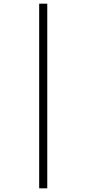

<svg xmlns="http://www.w3.org/2000/svg" viewBox="-20 -782 471 1044"><path d="M193 -762V242H237V-762Z"/></svg>

Font: Noto Sans Armenian Condensed ExtraLight
Style: Regular
Weight: 200
Width: 3
Designer: Monotype Design Team
Foundry: Monotype Imaging Inc.
Version: Version 2.008